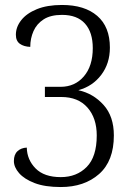

<svg xmlns="http://www.w3.org/2000/svg" viewBox="-20 -744 528 774"><path d="M225 10Q161 10 119.5 -6Q78 -22 57 -46Q36 -70 36 -95Q36 -121 50.5 -134.5Q65 -148 88 -149Q89 -100 123.5 -65Q158 -30 225 -30Q289 -30 329.5 -71Q370 -112 370 -198Q370 -268 332.5 -310.5Q295 -353 227 -353H161V-394H224Q282 -394 318 -436Q354 -478 354 -550Q354 -614 322.5 -649Q291 -684 230 -684Q184 -684 156 -666Q128 -648 115 -618.5Q102 -589 102 -555Q76 -556 60 -567.5Q44 -579 44 -604Q44 -635 65.5 -662.5Q87 -690 128.5 -707Q170 -724 230 -724Q321 -724 372 -680Q423 -636 423 -552Q423 -488 388 -442Q353 -396 297 -381V-380Q356 -367 397.5 -321Q439 -275 439 -198Q439 -95 379.5 -42.5Q320 10 225 10Z"/></svg>

Font: Noto Serif Condensed Light
Style: Regular
Weight: 300
Width: 3
Designer: Monotype Design Team
Foundry: Monotype Imaging Inc.
Version: Version 2.013